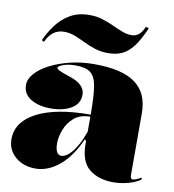

<svg xmlns="http://www.w3.org/2000/svg" viewBox="-84 -812 815 900"><g transform="rotate(10 324.0 -361.5)"><path d="M331 -515Q399 -515 448 -503.5Q497 -492 529 -468Q561 -444 576 -408.5Q591 -373 591 -325V-32Q591 -25 593.5 -19.5Q596 -14 603 -14Q609 -14 619 -18Q629 -22 643 -30V-20Q629 -10 608 -2Q587 6 563 10.5Q539 15 516 15Q444 15 400 -20.5Q356 -56 356 -140Q356 -142 356 -143.5Q356 -145 356 -147.5Q356 -150 356 -154L349 -160Q331 -119 308.5 -86.5Q286 -54 259.5 -31.5Q233 -9 204 3Q175 15 144 15Q105 15 75 0Q45 -15 27.5 -41Q10 -67 10 -101Q10 -185 101.5 -232Q193 -279 356 -279Q356 -366 348.5 -412.5Q341 -459 317.5 -476.5Q294 -494 246 -494Q222 -494 203.5 -489.5Q185 -485 174.5 -479Q164 -473 164 -469Q164 -463 178 -456Q192 -449 229 -437Q302 -413 302 -364Q302 -321 263.5 -298Q225 -275 166 -275Q108 -275 70.5 -298Q33 -321 33 -364Q33 -392 57 -419Q81 -446 123 -467.5Q165 -489 218.5 -502Q272 -515 331 -515ZM356 -269Q308 -269 279 -244Q250 -219 237 -184Q224 -149 224 -119Q224 -101 227.5 -89Q231 -77 237.5 -71Q244 -65 254 -65Q264 -65 276 -72Q288 -79 301.5 -94.5Q315 -110 329 -135.5Q343 -161 356 -198ZM385 -577Q351 -577 322 -586.5Q293 -596 267.5 -608.5Q242 -621 217.5 -630.5Q193 -640 167 -640Q138 -640 116.5 -624.5Q95 -609 81 -577L70 -583Q87 -622 113.5 -657.5Q140 -693 178.5 -715.5Q217 -738 270 -738Q304 -738 332.5 -729Q361 -720 386 -708.5Q411 -697 434 -688Q457 -679 479 -679Q499 -679 514 -691.5Q529 -704 539 -729L554 -725Q529 -667 504.5 -635Q480 -603 451.5 -590Q423 -577 385 -577Z"/></g></svg>

Font: Kalnia
Style: Bold
Weight: 700
Designer: Frida Medrano
Foundry: Frida Medrano
Version: Version 1.105